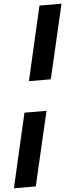

<svg xmlns="http://www.w3.org/2000/svg" viewBox="-20 -773 381 1036"><path d="M55 243 173 233 231 -175 112 -165ZM136 -335 254 -345 312 -753 193 -743Z"/></svg>

Font: Brisa Sans Medium
Style: Italic
Weight: 600
Italic angle: -8°
Designer: Dalton Maag Ltd
Foundry: Dalton Maag Ltd
Version: Version 1.101;July 10, 2019;FontCreator 11.5.0.2425 64-bit